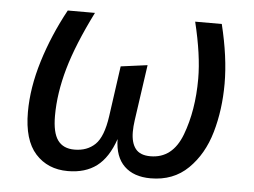

<svg xmlns="http://www.w3.org/2000/svg" viewBox="-44 -581 857 647"><g transform="rotate(5 385.0 -257.5)"><path d="M56 -175Q56 -257 84 -348Q112 -439 160 -527H252Q196 -415 172 -330.5Q148 -246 148 -170Q148 -113 166.5 -87.5Q185 -62 223 -62Q266 -62 293 -88Q320 -114 330 -184L354 -355L444 -367L417 -178Q414 -157 414 -139Q414 -102 429.5 -82Q445 -62 480 -62Q555 -62 586.5 -145.5Q618 -229 618 -336Q618 -416 591 -527H681Q708 -417 708 -327Q708 -239 686 -162.5Q664 -86 614 -37Q564 12 487 12Q430 12 398 -19Q366 -50 365 -110Q343 -46 304.5 -17Q266 12 207 12Q139 12 97.5 -34Q56 -80 56 -175Z"/></g></svg>

Font: Fira Sans
Style: Italic
Weight: 400
Italic angle: -8°
Designer: bBox Type GmbH & Carrois Corporate GbR & Edenspiekermann AG
Foundry: bBox Type GmbH & Carrois Corporate GbR & Edenspiekermann AG
Version: Version 4.301